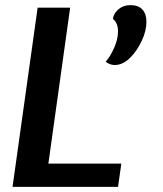

<svg xmlns="http://www.w3.org/2000/svg" viewBox="-20 -730 637 750"><path d="M454 -91 441 0H29L127 -700H254L169 -91ZM393 -489Q412 -511 426.5 -544.5Q441 -578 441 -607Q441 -641 421 -656Q424 -678 443 -694Q462 -710 490 -710Q520 -710 536 -693Q552 -676 552 -645Q552 -609 533.5 -570Q515 -531 489 -505Q460 -476 428 -476Q418 -476 408 -480Q398 -484 393 -489Z"/></svg>

Font: Krub SemiBold
Style: Italic
Weight: 600
Italic angle: -8°
Designer: Ekaluck Peanpanawate
Foundry: Cadson Demak Co.,Ltd.
Version: Version 1.000; ttfautohint (v1.6)